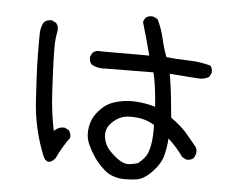

<svg xmlns="http://www.w3.org/2000/svg" viewBox="-53 -805 1106 895"><g transform="rotate(5 500.0 -357.5)"><path d="M543 25.4Q495.1 19.5 464.8 -7.8Q434.6 -35.2 416 -62.5Q397.5 -89.8 383.8 -119.6Q370.1 -149.4 372.1 -181.6Q374 -213.9 385.7 -239.7Q397.5 -265.6 425.8 -293Q454.1 -320.3 499.5 -331.1Q544.9 -341.8 590.3 -337.9Q635.7 -334 673.8 -322.3Q669.9 -377 665 -412.1Q660.2 -447.3 652.3 -481.4L430.7 -479.5Q391.6 -475.6 361.3 -493.2Q349.6 -507.8 351.6 -529.3L361.3 -547.9Q377.9 -561.5 400.4 -557.6H626Q615.2 -599.6 604.5 -636.7Q593.8 -673.8 583 -711.9L591.8 -730.5Q607.4 -744.1 629.9 -740.2L649.4 -730.5Q669.9 -689.5 680.2 -644.5Q690.4 -599.6 706.1 -557.6Q756.8 -551.8 810.5 -550.8Q864.3 -549.8 913.1 -536.1Q924.8 -523.4 922.9 -502.9L913.1 -483.4Q890.6 -468.8 860.4 -471.7L728.5 -481.4Q738.3 -424.8 743.2 -376.5Q748 -328.1 752.9 -278.3Q805.7 -241.2 835.4 -204.1Q865.2 -167 876 -154.8Q886.7 -142.6 882.8 -119.1L874 -99.6Q860.4 -87.9 839.8 -89.8L820.3 -99.6Q791 -141.6 749 -180.7Q746.1 -138.7 736.3 -100.1Q726.6 -61.5 689 -22Q651.4 17.6 616.2 22.5Q581.1 27.3 543 25.4ZM177.7 -43Q127 -165 118.2 -296.9Q109.4 -428.7 108.4 -508.8Q107.4 -588.9 108.4 -617.7Q109.4 -646.5 123 -669.9Q138.7 -683.6 160.2 -681.6L179.7 -671.9Q193.4 -656.2 189.5 -632.8Q183.6 -604.5 182.6 -576.2Q181.6 -547.9 183.6 -489.3Q185.5 -430.7 190.4 -342.8Q195.3 -254.9 212.9 -168.9Q234.4 -190.4 262.7 -188.5L282.2 -178.7Q293.9 -165 292 -143.6Q274.4 -120.1 259.3 -94.2Q244.1 -68.4 232.4 -43Q199.2 -3.9 177.7 -43ZM617.2 -53.7Q649.4 -79.1 659.7 -104Q669.9 -128.9 673.8 -164.1Q677.7 -199.2 675.8 -237.3Q649.4 -253.9 619.6 -260.7Q589.8 -267.6 552.2 -265.6Q514.6 -263.7 481.4 -233.4Q448.2 -203.1 453.1 -164.1Q458 -125 483.9 -98.1Q509.8 -71.3 533.2 -57.1Q556.6 -43 578.1 -45.4Q599.6 -47.9 617.2 -53.7Z"/></g></svg>

Font: NaikaiFont
Style: Regular
Weight: 400
Version: Version 1.67